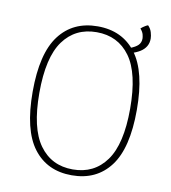

<svg xmlns="http://www.w3.org/2000/svg" viewBox="-84 -819 806 904"><g transform="rotate(10 319.0 -367.0)"><path d="M319 12Q201 12 135.5 -74.5Q70 -161 70 -344Q70 -527 135.5 -613.5Q201 -700 319 -700Q437 -700 502.5 -613.5Q568 -527 568 -344Q568 -161 502.5 -74.5Q437 12 319 12ZM319 -16Q421 -16 478.5 -95.5Q536 -175 536 -344Q536 -514 478.5 -593Q421 -672 319 -672Q217 -672 159.5 -593Q102 -514 102 -344Q102 -175 159.5 -95.5Q217 -16 319 -16ZM494 -603 485 -626Q512 -636 524 -648.5Q536 -661 536 -680Q536 -687 533 -699Q530 -711 518 -725Q522 -729 527 -732.5Q532 -736 538.5 -740Q545 -744 551 -746Q564 -733 569 -716Q574 -699 574 -686Q574 -665 564.5 -649Q555 -633 537.5 -622Q520 -611 494 -603Z"/></g></svg>

Font: Arima Thin
Style: Regular
Weight: 100
Designer: Joana Correia and Natanael Gama
Foundry: NDISCOVER
Version: Version 1.101;gftools[0.9.23]